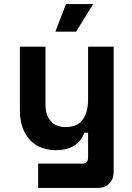

<svg xmlns="http://www.w3.org/2000/svg" viewBox="-20 -726 652 946"><path d="M168 200V80H387Q414 80 414 50V-72H396Q363 14 254 14Q205 14 165 -7.5Q125 -29 101.5 -73.5Q78 -118 78 -186V-496H204V-212Q204 -160 229.5 -130Q255 -100 304 -100Q361 -100 387.5 -136.5Q414 -173 414 -236V-496H540V122Q540 156 518.5 178Q497 200 463 200ZM253 -570 305 -706H439L355 -570Z"/></svg>

Font: Space Mono
Style: Bold
Weight: 700
Monospace: yes
Designer: Colophon Foundry + Benjamin Critton
Foundry: Colophon Foundry & Benjamin Critton
Version: Version 1.003; ttfautohint (v1.8.4.7-5d5b)